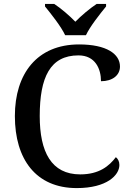

<svg xmlns="http://www.w3.org/2000/svg" viewBox="-20 -951 669 981"><path d="M313 -771H419C440 -816 491 -880 522 -918V-931H474C439 -908 395 -871 365 -840C335 -871 292 -908 257 -931H210V-918C241 -880 292 -816 313 -771ZM372 10C526 10 590 -56 590 -108C590 -127 582 -140 572 -148C538 -103 487 -60 390 -60C242 -60 183 -175 183 -358C183 -556 236 -668 381 -668C467 -668 496 -599 496 -536C554 -536 593 -566 593 -611C593 -675 525 -724 384 -724C169 -724 56 -574 56 -358C56 -137 164 10 372 10Z"/></svg>

Font: Noto Serif Vithkuqi Medium
Style: Regular
Weight: 500
Version: Version 1.005